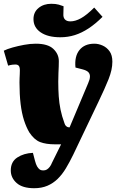

<svg xmlns="http://www.w3.org/2000/svg" viewBox="-28 -763 646 1015"><path d="M359 55Q340 94 320.5 126.5Q301 159 277 182.5Q253 206 222.5 219Q192 232 153 232Q91 232 60 204.5Q29 177 29 138Q29 92 63.5 69.5Q98 47 146 45L157 87Q162 106 168 116.5Q174 127 181.5 132.5Q189 138 200 138Q212 138 220 133Q228 128 235 119Q242 110 247 97L295 0H263Q215 0 184 -12Q153 -24 127 -63Q111 -90 99 -127Q87 -164 81 -213.5Q75 -263 75 -327Q75 -338 75.5 -349Q76 -360 76.5 -370.5Q77 -381 77 -391Q77 -409 71 -415.5Q65 -422 53 -422Q48 -422 38 -421Q28 -420 15 -416L-8 -495Q10 -504 38.5 -512Q67 -520 99.5 -526Q132 -532 161 -532Q225 -532 254 -504.5Q283 -477 283 -440Q283 -427 282.5 -412Q282 -397 281 -377.5Q280 -358 280 -331Q280 -290 282.5 -254Q285 -218 292 -183.5Q299 -149 313 -111Q316 -102 320 -98Q324 -94 328 -92Q332 -90 337 -90H340L438 -323Q447 -343 447.5 -357.5Q448 -372 439 -381.5Q430 -391 406 -397L371 -406Q365 -465 392 -498.5Q419 -532 471 -532Q493 -532 515 -522Q537 -512 551.5 -491.5Q566 -471 566 -437Q566 -415 561 -392.5Q556 -370 546 -344.5Q536 -319 523 -290.5Q510 -262 493 -226ZM291 -566Q225 -566 187 -592Q149 -618 149 -662Q149 -699 176 -721Q203 -743 243 -743Q267 -743 282.5 -738.5Q298 -734 308 -730L307 -688Q306 -670 315.5 -660Q325 -650 344 -650Q370 -650 400 -666.5Q430 -683 470 -723L514 -674Q477 -637 440.5 -613Q404 -589 367.5 -577.5Q331 -566 291 -566Z"/></svg>

Font: Literata 18pt Black
Style: Italic
Weight: 900
Italic angle: -2°
Designer: Latin by Veronika Burian and Jose Scaglione. Greek by Irene Vlachou. Cyrillic by Vera Evstafieva
Foundry: TypeTogether
Version: Version 3.103;gftools[0.9.29]